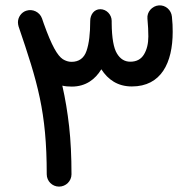

<svg xmlns="http://www.w3.org/2000/svg" viewBox="-20 -650 711 716"><path d="M200.2 45.9C225.6 45.9 246.6 25.4 246.6 0C246.6 -66.4 243.7 -126 237.8 -178.7C231.9 -231 223.6 -281.7 212.4 -330.6C223.1 -328.1 234.9 -327.1 247.6 -327.1C299.8 -327.1 335 -354 357.9 -391.6C382.8 -353 418.9 -327.6 471.7 -327.6C581.1 -327.6 624 -416 624 -531.2C624 -550.8 623.5 -564 621.1 -587.9C618.7 -612.8 597.2 -631.8 572.3 -629.9C547.4 -627.9 527.3 -605.5 529.8 -580.6C532.2 -552.7 533.2 -535.6 533.2 -514.2C533.2 -487.3 527.8 -465.3 517.1 -447.3C506.3 -429.2 489.3 -419.9 465.8 -419.9C444.8 -419.9 428.2 -430.2 416 -450.7C403.8 -470.7 397 -508.3 396.5 -563.5V-571.3V-571.8C396.5 -595.7 377 -615.7 354 -615.7C331.1 -615.7 316.4 -595.7 316.4 -571.8V-571.3C316.4 -524.4 312 -487.3 302.7 -460.4C293.5 -433.1 274.4 -419.4 246.6 -419.4C235.4 -419.4 224.6 -422.9 214.4 -429.2C194.3 -442.4 172.9 -479 143.1 -562.5C141.1 -568.4 139.2 -574.7 136.7 -581.1C128.4 -605 101.6 -618.2 77.6 -609.9C59.6 -604 46.9 -585.9 46.9 -566.9C46.9 -561.5 47.9 -556.6 49.3 -551.3C120.1 -343.3 154.3 -233.4 154.3 0C154.3 25.4 174.8 45.9 200.2 45.9Z"/></svg>

Font: Mikhak Medium
Style: Regular
Weight: 500
Designer: Amin Abedi
Version: Version 3.2